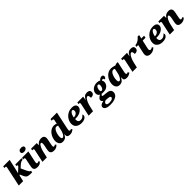

<svg xmlns="http://www.w3.org/2000/svg" viewBox="682 -3239 5940 5940"><g transform="rotate(-45 3652.0 -268.5)"><path d="M530 5Q441 6 394 -16Q347 -38 322 -93L267 -218L240 -200L196 0H4L137 -625Q139 -636 141 -647.5Q143 -659 143 -667Q143 -687 135 -693Q127 -699 103 -699H72L84 -760H366L302 -472Q292 -428 282.5 -386Q273 -344 259 -287L390 -407Q416 -431 420.5 -440.5Q425 -450 425 -455Q425 -465 415 -472.5Q405 -480 376 -480L387 -536H661L651 -480Q617 -480 578.5 -462.5Q540 -445 493 -401L419 -333L494 -171Q518 -119 535.5 -95Q553 -71 567.5 -63.5Q582 -56 597 -56L584 5Z M859 -619Q820 -619 792.5 -635.5Q765 -652 765 -686Q765 -721 782 -741Q799 -761 825.5 -769Q852 -777 882 -777Q920 -777 950 -761.5Q980 -746 980 -708Q980 -680 962.5 -660Q945 -640 917.5 -629.5Q890 -619 859 -619ZM825 10Q755 10 717 -17Q679 -44 679 -99Q679 -113 682 -138Q685 -163 695 -210L730 -377Q734 -394 737 -410.5Q740 -427 740 -442Q740 -460 731 -467.5Q722 -475 693 -475H671L682 -536H960L890 -208Q883 -174 880 -157.5Q877 -141 877 -123Q877 -83 913 -83Q928 -83 938.5 -87.5Q949 -92 963 -103L991 -66Q966 -36 929.5 -13Q893 10 825 10Z M1544 10Q1477 10 1440.5 -20Q1404 -50 1404 -101Q1404 -120 1407.5 -145Q1411 -170 1418 -202L1434 -282Q1438 -301 1443.5 -333Q1449 -365 1449 -389Q1449 -407 1443.5 -426Q1438 -445 1415 -445Q1393 -445 1372 -421Q1351 -397 1333 -360.5Q1315 -324 1301.5 -284.5Q1288 -245 1281 -214L1233 0H1041L1125 -395Q1128 -407 1130.5 -421.5Q1133 -436 1133 -446Q1133 -459 1127 -467Q1121 -475 1092 -475H1067L1078 -536H1325L1326 -443H1329Q1370 -499 1415.5 -522.5Q1461 -546 1525 -546Q1574 -546 1602 -529.5Q1630 -513 1641.5 -486.5Q1653 -460 1653 -429Q1653 -403 1646.5 -371.5Q1640 -340 1635 -314L1616 -215Q1611 -188 1606.5 -166.5Q1602 -145 1602 -125Q1602 -83 1636 -83Q1659 -83 1691 -106L1720 -68Q1696 -39 1653 -14.5Q1610 10 1544 10Z M1932 10Q1875 10 1840 -16Q1805 -42 1789 -84Q1773 -126 1773 -173Q1773 -220 1786.5 -271.5Q1800 -323 1826 -371.5Q1852 -420 1890 -459.5Q1928 -499 1977.5 -522.5Q2027 -546 2087 -546Q2116 -546 2143 -539Q2170 -532 2189 -521Q2191 -534 2195 -555Q2199 -576 2201 -585L2209 -619Q2212 -633 2214 -645.5Q2216 -658 2216 -669Q2216 -682 2209 -690.5Q2202 -699 2166 -699H2142L2153 -760H2434L2318 -215Q2313 -188 2308 -163Q2303 -138 2303 -121Q2303 -100 2313 -90.5Q2323 -81 2339 -81Q2352 -81 2364 -87.5Q2376 -94 2383 -98L2408 -52Q2379 -29 2339.5 -9.5Q2300 10 2238 10Q2189 10 2157 -10Q2125 -30 2125 -77Q2125 -94 2127 -106Q2129 -118 2130 -123H2124Q2084 -46 2039.5 -18Q1995 10 1932 10ZM2009 -83Q2035 -83 2061.5 -113Q2088 -143 2109 -190Q2130 -237 2141 -288L2175 -446Q2165 -456 2147.5 -462Q2130 -468 2116 -468Q2086 -468 2062 -447.5Q2038 -427 2019 -394Q2000 -361 1987.5 -321.5Q1975 -282 1968.5 -243.5Q1962 -205 1962 -174Q1962 -121 1975.5 -102Q1989 -83 2009 -83Z M2745 10Q2679 10 2623.5 -12.5Q2568 -35 2534.5 -81Q2501 -127 2501 -197Q2501 -253 2524.5 -314Q2548 -375 2595 -427.5Q2642 -480 2711 -513Q2780 -546 2870 -546Q2947 -546 2990.5 -514Q3034 -482 3034 -426Q3034 -371 2994.5 -324.5Q2955 -278 2887 -249.5Q2819 -221 2731 -221H2692Q2691 -212 2690.5 -202.5Q2690 -193 2690 -186Q2690 -133 2716.5 -104.5Q2743 -76 2798 -76Q2848 -76 2886.5 -103.5Q2925 -131 2946 -163Q2961 -148 2961 -115Q2961 -87 2938 -58Q2915 -29 2867.5 -9.5Q2820 10 2745 10ZM2705 -286Q2748 -286 2783 -302Q2818 -318 2839 -346.5Q2860 -375 2860 -414Q2860 -443 2848.5 -460Q2837 -477 2817 -477Q2789 -477 2763.5 -448Q2738 -419 2720.5 -375.5Q2703 -332 2697 -286Z M3145 -393Q3148 -408 3150.5 -421Q3153 -434 3153 -449Q3153 -460 3147 -467.5Q3141 -475 3120 -475H3091L3103 -536H3357L3336 -404H3337Q3376 -484 3419 -515Q3462 -546 3526 -546Q3648 -546 3648 -454Q3648 -394 3610 -366Q3572 -338 3504 -338Q3504 -391 3493 -421.5Q3482 -452 3456 -452Q3427 -452 3395.5 -413Q3364 -374 3336.5 -309Q3309 -244 3291 -166L3253 0H3061Z M3791 240Q3701 240 3647 223.5Q3593 207 3569.5 179Q3546 151 3546 115Q3546 84 3568.5 60.5Q3591 37 3627.5 21.5Q3664 6 3704 -1Q3685 -12 3668 -32.5Q3651 -53 3651 -85Q3651 -117 3680.5 -147.5Q3710 -178 3768 -212Q3735 -229 3716.5 -259.5Q3698 -290 3698 -333Q3698 -368 3714 -405Q3730 -442 3763 -474Q3796 -506 3845.5 -526Q3895 -546 3962 -546Q3997 -546 4028 -538.5Q4059 -531 4082 -514Q4107 -542 4136 -561Q4165 -580 4202 -580Q4236 -580 4252.5 -562.5Q4269 -545 4269 -522Q4269 -495 4255 -469.5Q4241 -444 4202 -444Q4202 -492 4162 -492Q4149 -492 4139 -489Q4129 -486 4118 -478Q4129 -465 4137 -441.5Q4145 -418 4145 -396Q4145 -345 4119 -297.5Q4093 -250 4037.5 -219.5Q3982 -189 3895 -189Q3889 -189 3875.5 -189.5Q3862 -190 3849 -191Q3836 -192 3830 -193Q3806 -182 3796.5 -170Q3787 -158 3787 -147Q3787 -130 3803 -124.5Q3819 -119 3843 -117L3967 -105Q4040 -99 4081 -65.5Q4122 -32 4122 34Q4122 95 4082 141.5Q4042 188 3968 214Q3894 240 3791 240ZM3892 -260Q3920 -260 3940 -284Q3960 -308 3970.5 -343.5Q3981 -379 3981 -415Q3981 -472 3938 -472Q3912 -472 3891.5 -448.5Q3871 -425 3860 -389.5Q3849 -354 3849 -319Q3849 -288 3860 -274Q3871 -260 3892 -260ZM3804 172Q3884 172 3923 148.5Q3962 125 3962 95Q3962 69 3940.5 56.5Q3919 44 3865 40L3782 33Q3745 39 3719 62Q3693 85 3693 110Q3693 125 3702 139.5Q3711 154 3735 163Q3759 172 3804 172Z M4410 10Q4361 10 4326.5 -14Q4292 -38 4274.5 -79.5Q4257 -121 4257 -173Q4257 -220 4270.5 -271.5Q4284 -323 4310.5 -371.5Q4337 -420 4376.5 -459.5Q4416 -499 4467.5 -522.5Q4519 -546 4583 -546Q4611 -546 4641.5 -540.5Q4672 -535 4698.5 -527Q4725 -519 4741 -512L4801 -535H4870L4805 -229Q4803 -218 4798.5 -199Q4794 -180 4790.5 -160.5Q4787 -141 4787 -128Q4787 -104 4797.5 -92.5Q4808 -81 4823 -81Q4836 -81 4845 -86Q4854 -91 4867 -98L4892 -50Q4874 -37 4851 -23Q4828 -9 4797 0.5Q4766 10 4722 10Q4672 10 4640.5 -10.5Q4609 -31 4609 -75Q4609 -82 4610 -94.5Q4611 -107 4614 -123H4606Q4581 -81 4557 -51Q4533 -21 4499.5 -5.5Q4466 10 4410 10ZM4493 -83Q4519 -83 4545.5 -113Q4572 -143 4593.5 -190.5Q4615 -238 4625 -288L4659 -446Q4650 -457 4635.5 -462.5Q4621 -468 4604 -468Q4573 -468 4547.5 -448Q4522 -428 4503 -395Q4484 -362 4471.5 -322.5Q4459 -283 4452.5 -244Q4446 -205 4446 -174Q4446 -120 4459.5 -101.5Q4473 -83 4493 -83Z M5063 -393Q5066 -408 5068.5 -421Q5071 -434 5071 -449Q5071 -460 5065 -467.5Q5059 -475 5038 -475H5009L5021 -536H5275L5254 -404H5255Q5294 -484 5337 -515Q5380 -546 5444 -546Q5566 -546 5566 -454Q5566 -394 5528 -366Q5490 -338 5422 -338Q5422 -391 5411 -421.5Q5400 -452 5374 -452Q5345 -452 5313.5 -413Q5282 -374 5254.5 -309Q5227 -244 5209 -166L5171 0H4979Z M5766 10Q5727 10 5693.5 -3.5Q5660 -17 5640 -43.5Q5620 -70 5620 -109Q5620 -127 5623 -149.5Q5626 -172 5630 -191L5690 -460H5612L5624 -519Q5653 -519 5693.5 -532.5Q5734 -546 5778.5 -577Q5823 -608 5863 -659H5929L5903 -536H6024L6009 -460H5886L5827 -200Q5822 -176 5820 -161Q5818 -146 5818 -132Q5818 -111 5831.5 -98.5Q5845 -86 5866 -86Q5886 -86 5905.5 -94.5Q5925 -103 5941 -115L5969 -76Q5934 -42 5886.5 -16Q5839 10 5766 10Z M6294 10Q6228 10 6172.5 -12.5Q6117 -35 6083.5 -81Q6050 -127 6050 -197Q6050 -253 6073.5 -314Q6097 -375 6144 -427.5Q6191 -480 6260 -513Q6329 -546 6419 -546Q6496 -546 6539.5 -514Q6583 -482 6583 -426Q6583 -371 6543.5 -324.5Q6504 -278 6436 -249.5Q6368 -221 6280 -221H6241Q6240 -212 6239.5 -202.5Q6239 -193 6239 -186Q6239 -133 6265.5 -104.5Q6292 -76 6347 -76Q6397 -76 6435.5 -103.5Q6474 -131 6495 -163Q6510 -148 6510 -115Q6510 -87 6487 -58Q6464 -29 6416.5 -9.5Q6369 10 6294 10ZM6254 -286Q6297 -286 6332 -302Q6367 -318 6388 -346.5Q6409 -375 6409 -414Q6409 -443 6397.5 -460Q6386 -477 6366 -477Q6338 -477 6312.5 -448Q6287 -419 6269.5 -375.5Q6252 -332 6246 -286Z M7113 10Q7046 10 7009.5 -20Q6973 -50 6973 -101Q6973 -120 6976.5 -145Q6980 -170 6987 -202L7003 -282Q7007 -301 7012.5 -333Q7018 -365 7018 -389Q7018 -407 7012.5 -426Q7007 -445 6984 -445Q6962 -445 6941 -421Q6920 -397 6902 -360.5Q6884 -324 6870.5 -284.5Q6857 -245 6850 -214L6802 0H6610L6694 -395Q6697 -407 6699.5 -421.5Q6702 -436 6702 -446Q6702 -459 6696 -467Q6690 -475 6661 -475H6636L6647 -536H6894L6895 -443H6898Q6939 -499 6984.5 -522.5Q7030 -546 7094 -546Q7143 -546 7171 -529.5Q7199 -513 7210.5 -486.5Q7222 -460 7222 -429Q7222 -403 7215.5 -371.5Q7209 -340 7204 -314L7185 -215Q7180 -188 7175.5 -166.5Q7171 -145 7171 -125Q7171 -83 7205 -83Q7228 -83 7260 -106L7289 -68Q7265 -39 7222 -14.5Q7179 10 7113 10Z"/></g></svg>

Font: Noto Serif Black
Style: Italic
Weight: 900
Italic angle: -12°
Designer: Monotype Design Team
Foundry: Monotype Imaging Inc.
Version: Version 2.013